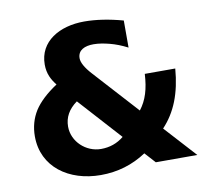

<svg xmlns="http://www.w3.org/2000/svg" viewBox="-82 -789 1037 943"><g transform="rotate(-10 436.0 -317.5)"><path d="M229 -201C229 -247 250 -285 293 -316L484 -105C451 -78 413 -65 370 -65C295 -65 229 -126 229 -201ZM422 -578C448 -578 475 -573 502 -566C529 -559 558 -548 589 -532V-667C520 -686 455 -696 396 -696C274 -696 169 -637 169 -521C169 -475 186 -444 209 -415C156 -380 118 -344 95 -308C72 -271 60 -229 60 -182C60 -29 188 61 347 61C431 61 507 38 575 -7L623 46H830L687 -111C752 -180 787 -269 797 -391H645C641 -317 625 -263 590 -218L390 -438C358 -473 343 -501 343 -522C343 -563 379 -578 422 -578Z"/></g></svg>

Font: Iranian Sans Web
Style: Bold
Weight: 700
Designer: Hooman Mehr, Hadi Navid in Neviseh Pardaz Co. Ltd. (http://nevisa.com)
Foundry: http://font-store.ir
Version: 5.0.2 build 3/9/1393